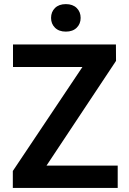

<svg xmlns="http://www.w3.org/2000/svg" viewBox="-20 -931 640 951"><path d="M210.4 -110.8H563V0H43.5V-84L388.2 -599.1H44.4V-710.9H554.2L554.7 -629.4ZM232.9 -842.3Q232.9 -872.1 252.4 -891.4Q272 -910.6 306.2 -910.6Q340.3 -910.6 359.9 -891.4Q379.4 -872.1 379.4 -842.3Q379.4 -813 359.9 -793.7Q340.3 -774.4 306.2 -774.4Q272 -774.4 252.4 -793.7Q232.9 -813 232.9 -842.3Z"/></svg>

Font: Roboto Mono
Style: Bold
Weight: 700
Designer: Google
Version: Version 2.000985; 2015; ttfautohint (v1.3)